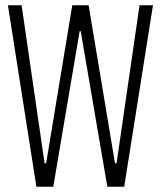

<svg xmlns="http://www.w3.org/2000/svg" viewBox="-20 -708 609 728"><path d="M118 0 10 -688H62L149 -89H155L254 -688H316L416 -89H422L509 -688H560L451 0H387L286 -590H282L182 0Z"/></svg>

Font: Saira ExtraCondensed Light
Style: Regular
Weight: 300
Width: 2
Designer: Hector Gatti with collaboration of the Omnibus-Type team
Foundry: Omnibus-Type
Version: Version 1.101